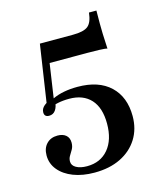

<svg xmlns="http://www.w3.org/2000/svg" viewBox="-95 -552 617 743"><g transform="rotate(-15 213.0 -181.0)"><path d="M192.7 121Q145.2 121 108.5 106.9Q71.8 92.7 50.8 67.3Q29.8 41.9 29.8 8.9Q29.8 -20.2 46.4 -37.5Q62.9 -54.8 90.3 -54.8Q111.3 -54.8 123.8 -44.4Q136.3 -33.9 136.3 -14.5Q136.3 0.8 129.8 12.1Q123.4 23.4 117.3 33.1Q111.3 42.7 111.3 54.8Q111.3 71 127.8 80.2Q144.4 89.5 171 89.5Q225 89.5 256.5 52Q287.9 14.5 287.9 -50Q287.9 -113.7 257.3 -147.2Q226.6 -180.6 171 -180.6Q146 -180.6 125 -176.2Q104 -171.8 87.9 -163.7L79.8 -169.4L116.9 -416.1H249.2Q292.7 -416.1 310.1 -430.2Q327.4 -444.4 331.5 -483.1H361.3Q360.5 -424.2 361.7 -389.9Q362.9 -355.6 364.5 -329.8Q357.3 -332.3 332.7 -333.1Q308.1 -333.9 283.9 -333.9H133.9L113.7 -197.6Q133.9 -207.3 159.3 -212.1Q184.7 -216.9 213.7 -216.9Q298.4 -216.9 344.8 -173Q391.1 -129 391.1 -52.4Q391.1 -0.8 366.5 38.3Q341.9 77.4 297.6 99.2Q253.2 121 192.7 121ZM79.8 -137.1Q60.5 -137.1 60.5 -155.6Q60.5 -170.2 73.8 -181.5Q87.1 -192.7 110.5 -198.4L116.1 -184.7Q114.5 -162.9 105.2 -150Q96 -137.1 79.8 -137.1Z"/></g></svg>

Font: Playfair SemiBold
Style: Regular
Weight: 600
Designer: Claus Eggers Sørensen
Foundry: Claus Eggers Sørensen
Version: Version 2.001;gftools[0.9.30]